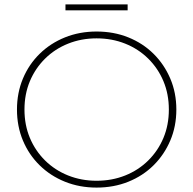

<svg xmlns="http://www.w3.org/2000/svg" viewBox="-20 -847 877 871"><path d="M418 4Q341 4 275 -22.5Q209 -49 160 -97Q111 -145 84 -209.5Q57 -274 57 -350Q57 -426 84 -490.5Q111 -555 160 -603Q209 -651 275 -677.5Q341 -704 418 -704Q496 -704 562 -677.5Q628 -651 676.5 -603Q725 -555 752.5 -490.5Q780 -426 780 -350Q780 -274 752.5 -209.5Q725 -145 676.5 -97Q628 -49 562 -22.5Q496 4 418 4ZM418 -27Q488 -27 548 -51Q608 -75 652.5 -119Q697 -163 721.5 -221.5Q746 -280 746 -350Q746 -420 721.5 -478.5Q697 -537 652.5 -581Q608 -625 548 -649Q488 -673 418 -673Q349 -673 289 -649Q229 -625 184.5 -581Q140 -537 115.5 -478.5Q91 -420 91 -350Q91 -280 115.5 -221.5Q140 -163 184.5 -119Q229 -75 289 -51Q349 -27 418 -27ZM277 -800V-827H559V-800Z"/></svg>

Font: Montserrat Thin ExtraLight
Style: Regular
Weight: 250
Version: Version 9.000